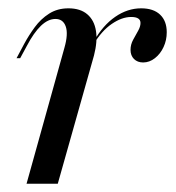

<svg xmlns="http://www.w3.org/2000/svg" viewBox="-20 -446 428 466"><path d="M44.4 0 136.3 -329.8Q146 -363.7 139.5 -381.9Q133.1 -400 114.5 -400Q96.8 -400 79.4 -383.5Q62.1 -366.9 45.2 -334.7L29 -304.8H20.2L38.7 -339.5Q50 -360.5 64.5 -380.2Q79 -400 99.2 -412.9Q119.4 -425.8 146 -425.8Q175 -425.8 191.9 -411.3Q208.9 -396.8 212.9 -371Q216.9 -345.2 208.1 -311.3L120.2 0ZM327.4 -294.4Q313.7 -294.4 305.2 -302.8Q296.8 -311.3 296.8 -325Q296.8 -337.9 303.2 -349.6Q309.7 -361.3 315.3 -371.4Q321 -381.5 321 -390.3Q321 -404.8 298.4 -404.8Q275.8 -404.8 251.2 -387.9Q226.6 -371 207.3 -338.7V-345.2Q229.8 -384.7 259.7 -405.2Q289.5 -425.8 322.6 -425.8Q352.4 -425.8 368.5 -410.5Q384.7 -395.2 384.7 -367.7Q384.7 -348.4 377 -331.9Q369.4 -315.3 356 -304.8Q342.7 -294.4 327.4 -294.4Z"/></svg>

Font: Playfair 144pt
Style: Italic
Weight: 400
Italic angle: -15.6°
Designer: Claus Eggers Sørensen
Foundry: Claus Eggers Sørensen
Version: Version 2.001;gftools[0.9.30]